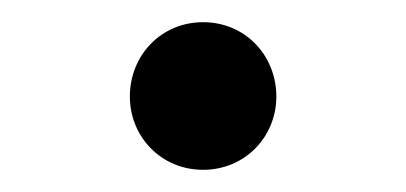

<svg xmlns="http://www.w3.org/2000/svg" viewBox="-20 -449 366 173"><path d="M163 -296C201 -296 229 -326 229 -362C229 -399 201 -429 163 -429C125 -429 97 -399 97 -362C97 -326 125 -296 163 -296Z"/></svg>

Font: Source Han Serif AKR9
Style: Regular
Weight: 400
Designer: Ryoko NISHIZUKA 西塚涼子 (kana & ideographs); Frank Grießhammer (Latin, Greek & Cyrillic); Sandoll Communications 산돌커뮤니케이션, 
Foundry: Adobe Systems Incorporated
Version: Version 1.005;hotconv 1.0.107;makeotfexe 2.5.65593